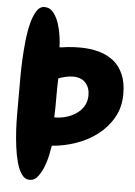

<svg xmlns="http://www.w3.org/2000/svg" viewBox="-54 -784 603 856"><g transform="rotate(5 247.0 -355.5)"><path d="M494.1 -386.7Q494.1 -326.2 467.3 -279.8Q440.4 -233.4 397.9 -201.2Q355.5 -168.9 302.2 -150.9Q249 -132.8 196.3 -128.9Q194.3 -115.2 189 -88.4Q183.6 -61.5 173.3 -35.2Q163.1 -8.8 147.9 11.2Q132.8 31.2 111.3 31.2Q89.8 31.2 75.7 11.2Q61.5 -8.8 52.7 -40.5Q43.9 -72.3 39.1 -110.4Q34.2 -148.4 32.2 -184.6Q30.3 -220.7 30.3 -249.5Q30.3 -278.3 30.3 -292V-378.9Q30.3 -393.6 30.3 -425.8Q30.3 -458 32.2 -498.5Q34.2 -539.1 38.6 -582Q43 -625 51.8 -660.6Q60.5 -696.3 74.7 -719.2Q88.9 -742.2 110.4 -742.2Q134.8 -742.2 150.9 -721.7Q167 -701.2 175.8 -673.3Q184.6 -645.5 188.5 -616.2Q192.4 -586.9 192.4 -569.3Q200.2 -569.3 209.5 -570.8Q218.8 -572.3 227.5 -573.2Q254.9 -576.2 283.2 -576.2Q330.1 -576.2 368.7 -565.4Q407.2 -554.7 435.1 -532.2Q462.9 -509.8 478.5 -473.6Q494.1 -437.5 494.1 -386.7ZM339.8 -364.3Q340.8 -399.4 321.3 -421.9Q301.8 -444.3 264.6 -444.3Q248 -444.3 231.4 -440.4Q214.8 -436.5 199.2 -430.7Q197.3 -386.7 197.8 -343.3Q198.2 -299.8 196.3 -255.9H199.2Q223.6 -255.9 248 -262.7Q272.5 -269.5 293 -283.2Q313.5 -296.9 326.2 -316.9Q338.9 -336.9 339.8 -364.3Z"/></g></svg>

Font: Chewy
Style: Regular
Weight: 400
Version: Version 1.001